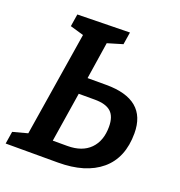

<svg xmlns="http://www.w3.org/2000/svg" viewBox="-127 -810 859 918"><g transform="rotate(20 302.0 -351.0)"><path d="M358 -428Q564 -428 564 -256Q564 -131 486 -65.5Q408 0 268 0H2L12 -63L87 -83L172 -614L103 -634L113 -697L379 -702L369 -639L292 -616L263 -428ZM283 -90Q358 -90 398.5 -131Q439 -172 439 -244Q439 -296 413 -319.5Q387 -343 331 -343H249L209 -90Z"/></g></svg>

Font: Bitter Pro SemiBold
Style: Italic
Weight: 600
Italic angle: -9°
Designer: Sol Matas, and Bitter project Authors
Foundry: Sol Matas
Version: Version 1.010